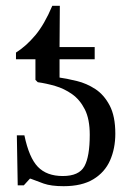

<svg xmlns="http://www.w3.org/2000/svg" viewBox="-20 -630 446 661"><path d="M199 11Q156 11 130.5 2Q105 -7 85 -15H83L62 8H41L38 -164H64Q80 -87 110.5 -55.5Q141 -24 196 -24Q252 -24 270.5 -57.5Q289 -91 289 -166Q289 -220 272 -253.5Q255 -287 228 -306Q201 -325 170 -334Q139 -343 110 -347L102 -355V-426H35V-449Q70 -471 101.5 -508.5Q133 -546 160 -610H186L185 -468H306V-426H185V-363Q212 -359 245 -351Q278 -343 308 -323.5Q338 -304 357.5 -267Q377 -230 377 -170Q377 -119 359 -78Q341 -37 301.5 -13Q262 11 199 11Z"/></svg>

Font: STIX Two Text
Style: Regular
Weight: 400
Designer: Ross Mills, John Hudson & Paul Hanslow, Tiro Typeworks Ltd; with prior portions MicroPress Inc., and Coen Hoffman.
Foundry: Tiro Typeworks Ltd
Version: Version 2.13 b171